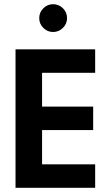

<svg xmlns="http://www.w3.org/2000/svg" viewBox="-20 -895 498 915"><path d="M433.5 0H54V-660H433.5V-548H180.5V-387H424V-275H180.5V-112H433.5ZM233 -742.5Q206 -742.5 186.5 -762Q167 -781.5 167 -808.5Q167 -836 186.5 -855.5Q206 -875 233 -875Q260 -875 279.8 -855.8Q299.5 -836.5 299.5 -808.5Q299.5 -781 279.5 -761.8Q259.5 -742.5 233 -742.5Z"/></svg>

Font: Lucymar Sans SemiBold
Style: Regular
Weight: 600
Foundry: The League of Moveable Type (original font) / Main changes by Cristiano Sobral with portions from Mirco Monsees
Version: Version 2.001;August 30, 2020;FontCreator 13.0.0.2681 64-bit